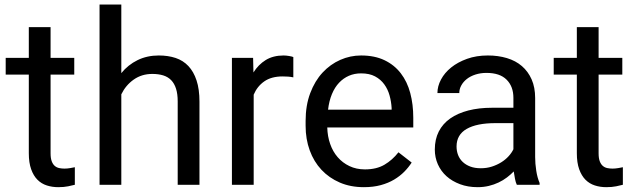

<svg xmlns="http://www.w3.org/2000/svg" viewBox="-20 -792 2726 823"><path d="M196.8 -675.8V-543.9H298.3V-472.2H196.8V-134.8Q196.8 -113.8 201.7 -100.8Q206.5 -87.9 214.8 -80.8Q223.1 -73.7 234.1 -71.5Q245.1 -69.3 256.3 -69.3Q268.1 -69.3 281 -71.5Q293.9 -73.7 300.8 -75.2V0Q289.6 2.9 272 6.6Q254.4 10.3 229.5 10.3Q203.6 10.3 180.7 2.9Q157.7 -4.4 140.6 -21.5Q123.5 -38.6 113.5 -66.7Q103.5 -94.7 103.5 -135.3V-472.2H4.4V-543.9H103.5V-675.8Z M500 -478.5Q528.8 -514.2 569.6 -534.2Q610.4 -554.2 660.6 -554.2Q700.7 -554.2 732.9 -543.5Q765.1 -532.7 787.6 -508.8Q810.1 -484.9 822.5 -447.3Q835 -409.7 835 -356.4V0H741.7V-357.4Q741.7 -389.2 734.6 -411.6Q727.5 -434.1 713.9 -448.2Q700.2 -462.4 679.7 -468.8Q659.2 -475.1 632.8 -475.1Q587.4 -475.1 553.2 -450.9Q519 -426.8 500 -387.7V0H406.7V-772.5H500Z M1237.3 -460.4Q1225.1 -462.9 1214.8 -463.6Q1204.6 -464.4 1191.4 -464.4Q1143.1 -464.4 1112.8 -443.1Q1082.5 -421.9 1067.4 -386.2V0H974.1V-543.9H1064.9L1066.4 -481.4Q1087.4 -515.1 1119.1 -534.7Q1150.9 -554.2 1195.8 -554.2Q1206.1 -554.2 1219.2 -552Q1232.4 -549.8 1237.3 -547.4Z M1539.6 10.3Q1482.4 10.3 1436.5 -9.5Q1390.6 -29.3 1357.9 -64.2Q1325.2 -99.1 1307.6 -147.5Q1290 -195.8 1290 -252.9V-273.9Q1290 -340.3 1309.8 -392.8Q1329.6 -445.3 1362.8 -481Q1396 -516.6 1438.7 -535.4Q1481.4 -554.2 1527.8 -554.2Q1585.9 -554.2 1628.2 -533.9Q1670.4 -513.7 1698 -477.8Q1725.6 -441.9 1738.5 -393.3Q1751.5 -344.7 1751.5 -287.1V-245.6H1382.8Q1383.8 -207.5 1395.3 -174.8Q1406.7 -142.1 1427.5 -118.2Q1448.2 -94.2 1477.8 -80.1Q1507.3 -65.9 1544.4 -65.9Q1593.8 -65.9 1627.9 -85.9Q1662.1 -106 1688 -139.2L1744.6 -95.2Q1731.4 -74.7 1712.9 -55.9Q1694.3 -37.1 1669.4 -22.2Q1644.5 -7.3 1612.3 1.5Q1580.1 10.3 1539.6 10.3ZM1527.8 -477.5Q1499.5 -477.5 1475.8 -467.3Q1452.1 -457 1433.6 -437.5Q1415 -418 1402.8 -388.7Q1390.6 -359.4 1386.2 -321.8H1658.7V-329.1Q1657.2 -356 1649.9 -382.6Q1642.6 -409.2 1627.2 -430.4Q1611.8 -451.7 1587.6 -464.6Q1563.5 -477.5 1527.8 -477.5Z M2195.3 0Q2190.4 -10.3 2187.5 -25.4Q2184.6 -40.5 2182.1 -57.1Q2169.4 -43.9 2153.1 -31.5Q2136.7 -19 2117.2 -9.8Q2097.7 -0.5 2075.2 4.9Q2052.7 10.3 2027.3 10.3Q1985.8 10.3 1951.9 -2.4Q1918 -15.1 1894 -36.6Q1870.1 -58.1 1856.9 -87.6Q1843.8 -117.2 1843.8 -150.9Q1843.8 -194.8 1860.8 -228.3Q1877.9 -261.7 1909.9 -284.2Q1941.9 -306.6 1987.3 -318.4Q2032.7 -330.1 2088.4 -330.1H2180.7V-372.6Q2180.7 -421.4 2151.6 -450.4Q2122.6 -479.5 2065.4 -479.5Q2039.6 -479.5 2017.8 -472.4Q1996.1 -465.3 1981 -453.4Q1965.8 -441.4 1957.3 -425.8Q1948.7 -410.2 1948.7 -393.1H1855Q1855 -422.4 1870.4 -451.2Q1885.7 -480 1913.8 -502.7Q1941.9 -525.4 1981.9 -539.8Q2022 -554.2 2071.3 -554.2Q2115.2 -554.2 2152.8 -543Q2190.4 -531.7 2217 -508.8Q2243.7 -485.8 2258.8 -451.7Q2273.9 -417.5 2273.9 -371.6V-118.7Q2273.9 -90.8 2278.6 -60.5Q2283.2 -30.3 2293 -7.8V0ZM2041 -70.8Q2066.4 -70.8 2088.4 -77.9Q2110.4 -85 2128.4 -96.2Q2146.5 -107.4 2159.9 -122.1Q2173.3 -136.7 2180.7 -152.3V-264.2H2103.5Q2023.4 -264.2 1980.2 -239.3Q1937 -214.4 1937 -164.1Q1937 -144.5 1943.6 -127.4Q1950.2 -110.4 1963.4 -97.9Q1976.6 -85.4 1995.8 -78.1Q2015.1 -70.8 2041 -70.8Z M2545.9 -675.8V-543.9H2647.5V-472.2H2545.9V-134.8Q2545.9 -113.8 2550.8 -100.8Q2555.7 -87.9 2564 -80.8Q2572.3 -73.7 2583.3 -71.5Q2594.2 -69.3 2605.5 -69.3Q2617.2 -69.3 2630.1 -71.5Q2643.1 -73.7 2649.9 -75.2V0Q2638.7 2.9 2621.1 6.6Q2603.5 10.3 2578.6 10.3Q2552.7 10.3 2529.8 2.9Q2506.8 -4.4 2489.7 -21.5Q2472.7 -38.6 2462.6 -66.7Q2452.6 -94.7 2452.6 -135.3V-472.2H2353.5V-543.9H2452.6V-675.8Z"/></svg>

Font: Roboto2
Style: Regular
Weight: 400
Designer: Google
Foundry: Google
Version: Version 2.000981-w3; 2014; ttfautohint (v1.1) -l 5 -r 24 -G 